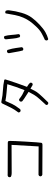

<svg xmlns="http://www.w3.org/2000/svg" viewBox="1108 -1854 783 3040"><g transform="rotate(-90 1500.0 -333.5)"><path d="M778.8 -329.1Q789.1 -503.9 789.1 -564Q789.1 -580.1 787.6 -585.9Q784.2 -600.6 765.1 -602.1L261.2 -604Q256.3 -605 251.5 -605Q235.8 -605 223.1 -596.7L215.3 -580.6Q214.8 -578.6 214.8 -577.1Q214.8 -563 222.2 -552.2Q247.1 -540.5 278.3 -540.5L726.6 -542.5L702.1 -113.8L252.9 -115.7L236.8 -106.9L229 -91.3Q228.5 -89.8 228.5 -85.9Q228.5 -82 230.5 -75.7Q232.4 -69.3 237.8 -63.5L254.9 -55.2L727.5 -53.2Q746.1 -53.2 753.9 -61Q757.3 -64.9 759.3 -70.3Q765.1 -93.3 778.8 -329.1Z M1678.7 -208Q1692.9 -208 1703.6 -215.3L1711.4 -231L1710 -249.5Q1684.1 -276.4 1651.4 -294.4L1645 -297.9Q1678.7 -384.8 1705.1 -463.6Q1731.4 -542.5 1757.8 -624Q1763.2 -635.7 1763.2 -643.1Q1763.2 -650.4 1759.3 -653.8Q1757.3 -656.2 1753.4 -658.2Q1675.3 -675.3 1592.5 -679.2Q1509.8 -683.1 1428.7 -700.7Q1414.6 -704.6 1406.2 -704.6Q1388.7 -704.6 1383.8 -691.9H1383.3Q1352.1 -625.5 1318.8 -559.1Q1286.1 -493.7 1240.7 -435.5Q1240.2 -433.6 1240.2 -431.2Q1240.2 -428.7 1241.2 -424.3Q1242.2 -415.5 1247.6 -407.7L1264.6 -399.9Q1266.6 -399.4 1268.6 -399.4Q1282.7 -399.4 1292 -407.2Q1349.6 -481.9 1373.5 -532.2Q1397.5 -582.5 1421.9 -640.1Q1490.2 -627.4 1552.7 -622.1Q1615.2 -616.7 1687.5 -609.9Q1665 -535.6 1643.6 -471.9Q1622.1 -408.2 1593.3 -337.4Q1549.8 -356.9 1523.4 -371.6Q1497.1 -386.2 1448.7 -422.9Q1445.3 -423.3 1440.9 -423.3Q1429.2 -423.3 1419.9 -415.5L1411.6 -398.9Q1411.1 -397 1411.1 -395.5Q1411.1 -381.3 1418.9 -372.1Q1462.9 -337.9 1494.9 -319.3Q1526.9 -300.8 1566.4 -272.9Q1541.5 -225.6 1518.1 -185.1Q1494.1 -144.5 1445.8 -91.8L1358.9 3.4Q1358.4 4.9 1358.4 5.9Q1358.4 20 1365.7 30.8L1381.3 38.6L1399.4 37.1Q1497.1 -62.5 1532.7 -104.5Q1568.4 -146 1582.8 -176Q1597.2 -206.1 1616.7 -243.2L1675.3 -208.5Q1677.2 -208 1678.7 -208Z M2446.8 -407.7Q2448.7 -407.2 2450.7 -407.2Q2452.6 -407.2 2455.3 -407.5Q2458 -407.7 2461.4 -408.7Q2467.8 -410.6 2472.7 -414.6L2480.5 -430.2Q2471.2 -485.8 2467.3 -544.4Q2463.4 -601.1 2449.2 -654.3L2434.1 -661.6Q2432.1 -662.1 2430.7 -662.1Q2416.5 -662.1 2407.2 -654.3Q2399.9 -645 2397.9 -632.8Q2405.8 -577.6 2409.7 -519Q2413.6 -463.4 2431.6 -415ZM2240.7 -356.4Q2254.9 -356.4 2264.2 -363.8L2273.4 -381.3Q2259.3 -487.8 2249.5 -534.2Q2241.2 -571.8 2229.5 -607.4L2214.4 -614.7Q2212.4 -615.2 2210.9 -615.2Q2196.8 -615.2 2187.5 -607.4Q2180.2 -597.7 2178.2 -585.4Q2189.9 -529.3 2198.5 -472.9Q2207 -416.5 2221.7 -364.3L2236.8 -356.9Q2238.8 -356.4 2240.7 -356.4ZM2856.9 -578.1Q2858.4 -589.4 2858.4 -595.7Q2858.4 -617.2 2849.6 -634.3L2833.5 -642.1Q2831.5 -642.6 2827.9 -642.6Q2824.2 -642.6 2818.8 -641.1Q2813.5 -639.6 2808.6 -636.2Q2796.9 -562.5 2782.2 -489.5Q2767.6 -416.5 2741.5 -357.2Q2715.3 -297.9 2683.6 -253.2Q2651.9 -208.5 2598.6 -151.9Q2545.4 -95.2 2493.4 -66.7Q2441.4 -38.1 2389.6 -15.1L2380.4 2.4Q2379.9 4.4 2379.9 5.9Q2379.9 20 2387.2 30.8L2402.3 38.1Q2458 22.9 2510.3 -6.6Q2562.5 -36.1 2628.9 -97.7Q2695.8 -159.7 2742.7 -223.9Q2789.6 -288.1 2817.4 -383.5Q2845.2 -479 2856.9 -578.1Z"/></g></svg>

Font: NaikaiFont
Style: Light
Weight: 300
Version: Version 1.89